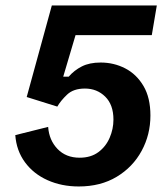

<svg xmlns="http://www.w3.org/2000/svg" viewBox="-20 -670 607 701"><path d="M267.5 10.8Q205 10.8 153.8 -12.1Q102.5 -35 71.2 -77.5Q40 -120 35.8 -176.7L155.8 -206.7Q159.2 -158.3 190 -126.2Q220.8 -94.2 270.8 -94.2Q311.7 -94.2 339.2 -114.6Q366.7 -135 380.4 -167.1Q394.2 -199.2 394.2 -233.3Q394.2 -287.5 364.2 -317.1Q334.2 -346.7 290 -346.7Q248.3 -346.7 225 -324.6Q201.7 -302.5 189.2 -280.8L77.5 -315.8L169.2 -650H552.5L534.2 -541.7H255.8L210.8 -390H230.8Q250.8 -413.3 278.8 -427.5Q306.7 -441.7 347.5 -441.7Q395.8 -441.7 437.1 -420.4Q478.3 -399.2 503.8 -356.2Q529.2 -313.3 529.2 -248.3Q529.2 -178.3 497.1 -119.2Q465 -60 406.2 -24.6Q347.5 10.8 267.5 10.8Z"/></svg>

Font: Familjen Grotesk
Style: Bold Italic
Weight: 700
Italic angle: -9.46201°
Designer: Anders Wikstroem, Jonas Baeckman, Matilda Gysing, Kristian Moeller
Foundry: Familjen STHLM AB
Version: Version 2.002; ttfautohint (v1.8.4.7-5d5b)